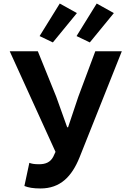

<svg xmlns="http://www.w3.org/2000/svg" viewBox="-20 -1052 740 1086"><path d="M204 -848 279 -812 415 -978 318 -1032ZM413 -848 488 -812 624 -978 527 -1032ZM118 0C140 9 168 14 209 14C321 14 386 -53 430 -162L669 -762H519L423 -505L365 -332H360L298 -505L194 -762H35L294 -193L281 -165C265 -135 239 -123 201 -123C172 -123 159 -126 146 -131Z"/></svg>

Font: Kawkab Mono
Style: Bold
Weight: 700
Monospace: yes
Designer: Abdullah Arif
Foundry: Abdullah Arif
Version: Version 1.000;PS 000.500;hotconv 1.0.88;makeotf.lib2.5.64775